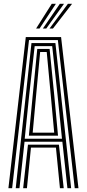

<svg xmlns="http://www.w3.org/2000/svg" viewBox="-20 -996 460 1016"><path d="M24.5 0 116.5 -800H303.2L395.2 0H375.5L286.2 -784H133.5L44.2 0ZM63.2 0 146.5 -768H273.2L356.5 0H336.8L310 -246H109.8L83 0ZM110.8 -261.8H308L284.8 -490.5L256.2 -752H163.5L134.2 -490.5ZM132.8 -278 153 -490.5 177.2 -737H242.5L267.2 -490.5L287 -278ZM153 -293.8H266.8L248.8 -490.5L227.2 -721H192.5L171 -490.5ZM102.5 0 128 -230.5H291.8L317.2 0H297.2L276 -214.8H143.8L122.5 0ZM171 -845 254 -976H275.8L189.2 -845ZM242 -845 339.5 -976H361.5L260.2 -845ZM206.8 -845 296.8 -976H318.8L224.8 -845Z"/></svg>

Font: Big Shoulders Inline Text SemiBold
Style: Regular
Weight: 600
Designer: Patric King
Foundry: XO Type Co
Version: Version 1.000